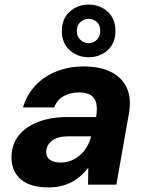

<svg xmlns="http://www.w3.org/2000/svg" viewBox="-20 -803 636 835"><path d="M191 12Q133 12 97 -6Q61 -24 44.5 -55.5Q28 -87 30 -125Q32 -177 62 -214.5Q92 -252 146.5 -273Q201 -294 275 -294H398Q404 -331 398.5 -354.5Q393 -378 374.5 -389.5Q356 -401 323 -401Q286 -401 257 -385Q228 -369 216 -336H80Q96 -390 133 -430Q170 -470 224.5 -492Q279 -514 343 -514Q415 -514 463 -490Q511 -466 531.5 -420.5Q552 -375 541 -311L486 0H363L364 -74Q350 -55 332 -39Q314 -23 292.5 -11.5Q271 0 245.5 6Q220 12 191 12ZM243 -96Q268 -96 289.5 -104.5Q311 -113 328.5 -128.5Q346 -144 358 -164.5Q370 -185 376 -209V-210H276Q247 -210 226 -202Q205 -194 193.5 -179Q182 -164 181 -144Q180 -120 197.5 -108Q215 -96 243 -96ZM365 -554Q318 -554 283.5 -584.5Q249 -615 249 -668Q249 -722 283.5 -752.5Q318 -783 365 -783Q414 -783 448 -752.5Q482 -722 482 -668Q482 -615 448 -584.5Q414 -554 365 -554ZM365 -615Q386 -615 401 -630Q416 -645 416 -668Q416 -693 401.5 -707Q387 -721 365 -721Q345 -721 329.5 -707Q314 -693 314 -668Q314 -645 329.5 -630Q345 -615 365 -615Z"/></svg>

Font: DM Sans 16pt ExtraBold
Style: Italic
Weight: 800
Italic angle: -10°
Version: Version 4.004;gftools[0.9.30]